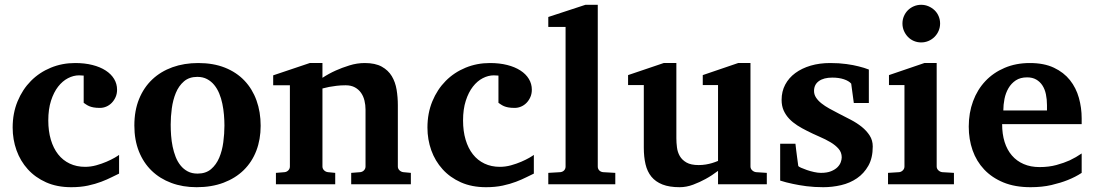

<svg xmlns="http://www.w3.org/2000/svg" viewBox="-20 -760 4513 792"><path d="M471.2 -43.9Q458.5 -38.1 440.2 -28.8Q421.9 -19.5 397.7 -10.3Q373.5 -1 342.8 5.6Q312 12.2 273.9 12.2Q215.3 12.2 170.4 -7.8Q125.5 -27.8 94.7 -61.8Q64 -95.7 48.1 -140.1Q32.2 -184.6 32.2 -233.9Q32.2 -293 52.5 -342Q72.8 -391.1 107.7 -426.3Q142.6 -461.4 189.5 -480.7Q236.3 -500 290 -500Q329.6 -500 361.3 -491.9Q393.1 -483.9 415.8 -469.2Q438.5 -454.6 450.7 -434.3Q462.9 -414.1 462.9 -390.1Q462.9 -373 456.8 -359.4Q450.7 -345.7 440.9 -335.7Q431.2 -325.7 418.5 -320.3Q405.8 -314.9 392.1 -314.9Q376.5 -314.9 366 -316.9Q355.5 -318.8 348.1 -322Q340.8 -325.2 335.4 -328.9Q330.1 -332.5 325.2 -335.9V-448.2Q318.8 -448.2 315.2 -448.7Q311.5 -449.2 306.2 -449.2Q283.2 -449.2 260.5 -437.5Q237.8 -425.8 219.7 -402.6Q201.7 -379.4 190.4 -344.5Q179.2 -309.6 179.2 -263.2Q179.2 -219.2 189.7 -183.8Q200.2 -148.4 219.7 -123.5Q239.3 -98.6 267.6 -85.2Q295.9 -71.8 331.1 -71.8Q354 -71.8 377 -78.1Q399.9 -84.5 419.2 -92.8Q438.5 -101.1 452.4 -109.1Q466.3 -117.2 471.2 -121.1Z M905.8 -242.2Q905.8 -263.2 903.8 -286.4Q901.9 -309.6 897.2 -332Q892.6 -354.5 884.3 -374.5Q876 -394.5 863.5 -409.7Q851.1 -424.8 834 -433.8Q816.9 -442.9 793.9 -442.9Q760.3 -442.9 738.8 -424.3Q717.3 -405.8 705.3 -376.7Q693.4 -347.7 688.7 -313Q684.1 -278.3 684.1 -246.1Q684.1 -224.6 685.8 -201.2Q687.5 -177.7 692.1 -155.3Q696.8 -132.8 704.6 -112.8Q712.4 -92.8 724.9 -77.4Q737.3 -62 754.4 -53Q771.5 -43.9 794.9 -43.9Q829.1 -43.9 850.6 -62.3Q872.1 -80.6 884.3 -109.4Q896.5 -138.2 901.1 -173.3Q905.8 -208.5 905.8 -242.2ZM1055.2 -241.2Q1055.2 -185.1 1037.4 -138.4Q1019.5 -91.8 985.4 -58.3Q951.2 -24.9 902.1 -6.3Q853 12.2 791 12.2Q733.9 12.2 686.8 -5.4Q639.6 -22.9 605.7 -55.7Q571.8 -88.4 553 -135.5Q534.2 -182.6 534.2 -242.2Q534.2 -303.7 553.7 -351.6Q573.2 -399.4 608.2 -432.4Q643.1 -465.3 691.4 -482.7Q739.7 -500 797.9 -500Q859.9 -500 907.7 -481Q955.6 -461.9 988.3 -427.5Q1021 -393.1 1038.1 -345.7Q1055.2 -298.3 1055.2 -241.2Z M1428.7 0V-46.9L1465.8 -49.8Q1475.1 -50.8 1481.4 -57.4Q1487.8 -64 1487.8 -73.2V-308.1Q1487.8 -327.1 1483.4 -345.2Q1479 -363.3 1469.2 -377.2Q1459.5 -391.1 1443.8 -399.7Q1428.2 -408.2 1405.8 -408.2Q1385.3 -408.2 1367.7 -406Q1350.1 -403.8 1337.4 -401.4Q1322.3 -398.4 1310.1 -395V-73.2Q1310.1 -64 1316.9 -57.4Q1323.7 -50.8 1333 -49.8L1362.8 -46.9V0H1118.2V-46.9L1153.8 -49.8Q1163.1 -50.8 1169.4 -57.4Q1175.8 -64 1175.8 -73.2V-408.2H1106.9V-449.2L1257.8 -500H1310.1V-439Q1335.9 -456.1 1365.2 -469.2Q1390.1 -480.5 1421.4 -490.2Q1452.6 -500 1484.9 -500Q1527.8 -500 1554.7 -485.1Q1581.5 -470.2 1596.2 -445.8Q1610.8 -421.4 1616 -390.1Q1621.1 -358.9 1621.1 -326.2V-73.2Q1621.1 -64 1627.9 -57.4Q1634.8 -50.8 1644 -49.8L1674.8 -46.9V0Z M2182.1 -43.9Q2169.4 -38.1 2151.1 -28.8Q2132.8 -19.5 2108.6 -10.3Q2084.5 -1 2053.7 5.6Q2022.9 12.2 1984.9 12.2Q1926.3 12.2 1881.3 -7.8Q1836.4 -27.8 1805.7 -61.8Q1774.9 -95.7 1759 -140.1Q1743.2 -184.6 1743.2 -233.9Q1743.2 -293 1763.4 -342Q1783.7 -391.1 1818.6 -426.3Q1853.5 -461.4 1900.4 -480.7Q1947.3 -500 2001 -500Q2040.5 -500 2072.3 -491.9Q2104 -483.9 2126.7 -469.2Q2149.4 -454.6 2161.6 -434.3Q2173.8 -414.1 2173.8 -390.1Q2173.8 -373 2167.7 -359.4Q2161.6 -345.7 2151.9 -335.7Q2142.1 -325.7 2129.4 -320.3Q2116.7 -314.9 2103 -314.9Q2087.4 -314.9 2076.9 -316.9Q2066.4 -318.8 2059.1 -322Q2051.8 -325.2 2046.4 -328.9Q2041 -332.5 2036.1 -335.9V-448.2Q2029.8 -448.2 2026.1 -448.7Q2022.5 -449.2 2017.1 -449.2Q1994.1 -449.2 1971.4 -437.5Q1948.7 -425.8 1930.7 -402.6Q1912.6 -379.4 1901.4 -344.5Q1890.1 -309.6 1890.1 -263.2Q1890.1 -219.2 1900.6 -183.8Q1911.1 -148.4 1930.7 -123.5Q1950.2 -98.6 1978.5 -85.2Q2006.8 -71.8 2042 -71.8Q2064.9 -71.8 2087.9 -78.1Q2110.8 -84.5 2130.1 -92.8Q2149.4 -101.1 2163.3 -109.1Q2177.2 -117.2 2182.1 -121.1Z M2241.7 0V-46.9L2291 -49.8Q2300.8 -50.8 2306.9 -57.1Q2313 -63.5 2313 -73.2V-648.9H2241.7V-689.9L2395 -740.2H2445.8V-73.2Q2445.8 -63.5 2451.9 -57.1Q2458 -50.8 2467.8 -49.8L2518.1 -46.9V0Z M2941.9 0V-55.2Q2917 -36.1 2890.1 -21.5Q2867.2 -8.8 2839.4 1.7Q2811.5 12.2 2783.7 12.2Q2741.2 12.2 2712.6 1Q2684.1 -10.3 2667 -31.2Q2649.9 -52.2 2642.8 -82.5Q2635.7 -112.8 2635.7 -150.9V-409.2H2570.8V-450.2L2717.8 -500H2770V-189.9Q2770 -171.4 2772.5 -151.9Q2774.9 -132.3 2784.2 -116.2Q2793.5 -100.1 2811.8 -89.6Q2830.1 -79.1 2861.8 -79.1Q2877.4 -79.1 2891.8 -81.5Q2906.2 -84 2917.5 -87.4Q2930.2 -91.3 2941.9 -96.2V-409.2H2878.9V-450.2L3024.9 -500H3075.7V-73.2Q3075.7 -64 3082.8 -57.4Q3089.8 -50.8 3099.1 -49.8L3143.1 -46.9V0Z M3564 -335H3502L3491.2 -415Q3481.4 -426.3 3460.9 -433.1Q3440.4 -439.9 3413.1 -439.9Q3377.9 -439.9 3357.9 -425.5Q3337.9 -411.1 3337.9 -384.8Q3337.9 -370.1 3346.2 -357.4Q3354.5 -344.7 3368.7 -333.5Q3382.8 -322.3 3400.9 -312.3Q3418.9 -302.2 3439 -292Q3463.9 -279.3 3489.3 -266.1Q3514.6 -252.9 3534.7 -236.8Q3554.7 -220.7 3567.4 -200.9Q3580.1 -181.2 3580.1 -155.8Q3580.1 -108.4 3562 -76.4Q3543.9 -44.4 3515.1 -24.7Q3486.3 -4.9 3449.7 3.7Q3413.1 12.2 3376 12.2Q3338.9 12.2 3306.9 8.1Q3274.9 3.9 3250.5 -1.5Q3222.2 -7.3 3198.2 -15.1V-167H3261.2Q3262.2 -156.7 3264.2 -141.1Q3266.1 -125.5 3268.1 -110.8Q3270 -93.8 3272.9 -75.2Q3273.9 -72.8 3284.2 -68.1Q3294.4 -63.5 3308.6 -58.6Q3322.8 -53.7 3338.4 -50.3Q3354 -46.9 3366.2 -46.9Q3391.6 -46.9 3408.2 -53.7Q3424.8 -60.5 3434.6 -70.3Q3444.3 -80.1 3448.2 -91.1Q3452.1 -102.1 3452.1 -110.8Q3452.1 -131.3 3439.2 -146.2Q3426.3 -161.1 3405.8 -173.3Q3385.3 -185.5 3359.6 -196.5Q3334 -207.5 3309.1 -220.2Q3288.1 -230.5 3269 -242.7Q3250 -254.9 3235.6 -270Q3221.2 -285.2 3212.6 -304.2Q3204.1 -323.2 3204.1 -348.1Q3204.1 -382.8 3219 -410.9Q3233.9 -439 3260.7 -458.7Q3287.6 -478.5 3324.2 -489.3Q3360.8 -500 3404.8 -500Q3441.9 -500 3471.4 -495.8Q3501 -491.7 3521.5 -486.3Q3545.4 -480.5 3564 -473.1Z M3643.1 0V-46.9L3689 -49.8Q3697.8 -50.8 3704.3 -57.4Q3710.9 -64 3710.9 -73.2V-409.2H3647V-450.2L3793 -500H3843.8V-73.2Q3843.8 -64 3850.8 -57.4Q3857.9 -50.8 3866.7 -49.8L3915 -46.9V0ZM3857.9 -663.1Q3857.9 -647 3851.8 -632.8Q3845.7 -618.7 3835 -607.9Q3824.2 -597.2 3810.1 -591.1Q3795.9 -585 3779.8 -585Q3763.7 -585 3749.5 -591.1Q3735.4 -597.2 3725.1 -607.9Q3714.8 -618.7 3708.7 -632.8Q3702.6 -647 3702.6 -663.1Q3702.6 -679.2 3708.7 -693.4Q3714.8 -707.5 3725.1 -717.8Q3735.4 -728 3749.5 -734.1Q3763.7 -740.2 3779.8 -740.2Q3795.9 -740.2 3810.1 -734.1Q3824.2 -728 3835 -717.8Q3845.7 -707.5 3851.8 -693.4Q3857.9 -679.2 3857.9 -663.1Z M4298.8 -326.2Q4298.8 -350.1 4294.4 -371.1Q4290 -392.1 4280 -407.5Q4270 -422.9 4254.4 -431.9Q4238.8 -440.9 4216.8 -440.9Q4189 -440.9 4170.2 -428.5Q4151.4 -416 4139.9 -396.2Q4128.4 -376.5 4123.5 -352.1Q4118.7 -327.6 4118.7 -304.2H4298.8ZM4441.9 -46.9Q4416 -29.8 4383.8 -17.1Q4356 -5.9 4317.4 3.2Q4278.8 12.2 4231 12.2Q4167 12.2 4119.4 -7.3Q4071.8 -26.9 4039.8 -60.8Q4007.8 -94.7 3991.9 -140.1Q3976.1 -185.5 3976.1 -237.8Q3976.1 -294.4 3993.9 -342.5Q4011.7 -390.6 4044.7 -425.5Q4077.6 -460.4 4124.3 -480.2Q4170.9 -500 4228 -500Q4286.6 -500 4327.4 -480.7Q4368.2 -461.4 4393.6 -429.4Q4418.9 -397.5 4430.4 -356.4Q4441.9 -315.4 4441.9 -272V-248H4113.8Q4113.8 -207 4124 -174.3Q4134.3 -141.6 4154.1 -118.7Q4173.8 -95.7 4202.6 -83.3Q4231.4 -70.8 4268.1 -70.8Q4306.2 -70.8 4337.6 -79.3Q4369.1 -87.9 4392.6 -98.6Q4419.4 -111.3 4441.9 -127Z"/></svg>

Font: Charis SIL Phon
Style: Bold
Weight: 700
Foundry: SIL International
Version: Version 5.000